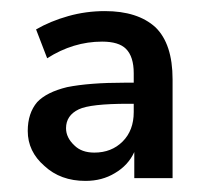

<svg xmlns="http://www.w3.org/2000/svg" viewBox="-20 -737 373 346"><path d="M169 -717Q228 -717 260 -688Q291 -658 291 -594V-416H222V-463Q211 -439 187 -425Q164 -411 134 -411Q89 -411 60 -438Q30 -464 30 -501Q30 -533 47 -553Q64 -571 101 -580Q141 -588 205 -588H221V-605Q221 -635 207 -649Q194 -662 164 -662Q112 -662 65 -632L45 -684Q71 -699 103 -708Q135 -717 169 -717ZM150 -462Q181 -462 201 -482Q221 -502 221 -535V-550H211Q143 -550 122 -540Q99 -529 99 -506Q99 -489 114 -475Q127 -462 150 -462Z"/></svg>

Font: PRinguin Sans
Style: Regular
Weight: 400
Designer: Vernon Adams
Foundry: Vernon Adams
Version: ""